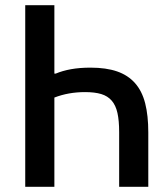

<svg xmlns="http://www.w3.org/2000/svg" viewBox="-20 -718 640 738"><path d="M189 -435H194Q220 -446 253 -452Q286 -458 328 -458Q388 -458 430 -443.5Q472 -429 499 -398.5Q526 -368 538 -321Q550 -274 550 -209V0H438V-210Q438 -254 431.5 -283.5Q425 -313 409.5 -331Q394 -349 369 -356.5Q344 -364 307 -364Q243 -364 189 -343V0H77V-698H189Z"/></svg>

Font: IBM Plex Mono Medium
Style: Regular
Weight: 500
Monospace: yes
Designer: Mike Abbink, Paul van der Laan, Pieter van Rosmalen
Foundry: Bold Monday
Version: Version 2.3